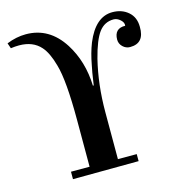

<svg xmlns="http://www.w3.org/2000/svg" viewBox="-106 -799 835 897"><g transform="rotate(-15 311.5 -350.5)"><path d="M623 -602Q625 -522 555 -522Q535 -522 520 -536.5Q505 -551 505 -571Q505 -598 518.5 -611.5Q532 -625 558 -624Q561 -639 545.5 -653Q530 -667 513 -667Q469 -667 442 -631Q415 -595 393 -509Q364 -391 364 -258V-31H455V3L137 5V-31H227V-257Q227 -449 204 -527Q186 -592 159 -622Q122 -664 55 -664Q36 -664 15 -661L6 -687Q53 -706 99 -706Q212 -706 279 -601Q336 -511 340 -393H344Q354 -463 360 -488Q370 -543 388 -589Q434 -701 516 -701Q562 -701 592.5 -674.5Q623 -648 623 -602Z"/></g></svg>

Font: GFS Didot Classic
Style: Regular
Weight: 400
Designer: George D. Matthiopoulos
Foundry: George D. Matthiopoulos
Version: Version 1.000